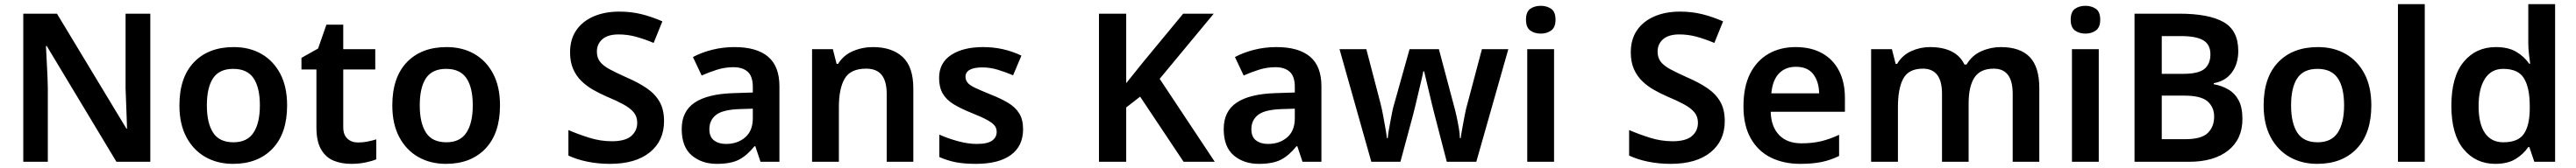

<svg xmlns="http://www.w3.org/2000/svg" viewBox="-20 -780 12390 810"><path d="M703 0H540L205 -558H201Q203 -512 206 -460.5Q209 -409 210 -357V0H92V-714H254L588 -160H591Q590 -188 589 -220.5Q588 -253 586.5 -287.5Q585 -322 584 -354V-714H703Z M1361 -272Q1361 -137 1291 -63.5Q1221 10 1101 10Q1026 10 968 -23Q910 -56 876.5 -119Q843 -182 843 -272Q843 -407 913 -480Q983 -553 1104 -553Q1180 -553 1237.5 -520Q1295 -487 1328 -424.5Q1361 -362 1361 -272ZM975 -272Q975 -187 1005 -140.5Q1035 -94 1103 -94Q1169 -94 1199.5 -140.5Q1230 -187 1230 -272Q1230 -358 1199.5 -403Q1169 -448 1102 -448Q1035 -448 1005 -403Q975 -358 975 -272Z M1702 -93Q1726 -93 1748 -97.5Q1770 -102 1790 -108V-12Q1769 -3 1737 3.5Q1705 10 1669 10Q1622 10 1584.5 -5.5Q1547 -21 1524.5 -59.5Q1502 -98 1502 -166V-445H1430V-501L1510 -546L1550 -661H1631V-543H1785V-445H1631V-167Q1631 -130 1651 -111.5Q1671 -93 1702 -93Z M2385 -272Q2385 -137 2315 -63.5Q2245 10 2125 10Q2050 10 1992 -23Q1934 -56 1900.5 -119Q1867 -182 1867 -272Q1867 -407 1937 -480Q2007 -553 2128 -553Q2204 -553 2261.5 -520Q2319 -487 2352 -424.5Q2385 -362 2385 -272ZM1999 -272Q1999 -187 2029 -140.5Q2059 -94 2127 -94Q2193 -94 2223.5 -140.5Q2254 -187 2254 -272Q2254 -358 2223.5 -403Q2193 -448 2126 -448Q2059 -448 2029 -403Q1999 -358 1999 -272Z M3174 -196Q3174 -101 3105.5 -45.5Q3037 10 2914 10Q2857 10 2805.5 -0.5Q2754 -11 2714 -30V-153Q2760 -133 2814 -116Q2868 -99 2923 -99Q2987 -99 3016 -124Q3045 -149 3045 -188Q3045 -218 3028 -238.5Q3011 -259 2978 -277Q2945 -295 2897 -315Q2865 -329 2834 -346.5Q2803 -364 2777.5 -388.5Q2752 -413 2737 -447Q2722 -481 2722 -528Q2722 -590 2751.5 -633.5Q2781 -677 2834.5 -700.5Q2888 -724 2959 -724Q3016 -724 3066 -711.5Q3116 -699 3166 -677L3124 -573Q3079 -592 3038.5 -603Q2998 -614 2955 -614Q2904 -614 2877.5 -591Q2851 -568 2851 -531Q2851 -502 2866 -482.5Q2881 -463 2912.5 -446Q2944 -429 2993 -407Q3051 -382 3091 -354.5Q3131 -327 3152.5 -289.5Q3174 -252 3174 -196Z M3513 -553Q3619 -553 3674 -507Q3729 -461 3729 -364V0H3638L3613 -75H3609Q3574 -31 3535 -10.5Q3496 10 3428 10Q3355 10 3307 -31Q3259 -72 3259 -158Q3259 -243 3321 -285Q3383 -327 3508 -331L3601 -334V-361Q3601 -412 3576.5 -434Q3552 -456 3508 -456Q3467 -456 3429 -444Q3391 -432 3355 -416L3313 -505Q3354 -527 3405.5 -540Q3457 -553 3513 -553ZM3536 -254Q3455 -251 3423.5 -225.5Q3392 -200 3392 -157Q3392 -120 3414.5 -103Q3437 -86 3472 -86Q3527 -86 3564 -117.5Q3601 -149 3601 -210V-256Z M4179 -553Q4270 -553 4321.5 -505.5Q4373 -458 4373 -354V0H4245V-327Q4245 -388 4221 -418.5Q4197 -449 4146 -449Q4071 -449 4043 -401Q4015 -353 4015 -264V0H3886V-543H3986L4004 -472H4011Q4037 -514 4082.5 -533.5Q4128 -553 4179 -553Z M4901 -157Q4901 -76 4842.5 -33Q4784 10 4674 10Q4617 10 4576.5 2Q4536 -6 4498 -23V-131Q4538 -113 4587 -99.5Q4636 -86 4678 -86Q4730 -86 4752 -102Q4774 -118 4774 -144Q4774 -160 4765.5 -172.5Q4757 -185 4731 -200Q4705 -215 4652 -236Q4600 -257 4566 -278Q4532 -299 4514.5 -329Q4497 -359 4497 -404Q4497 -477 4555 -515Q4613 -553 4708 -553Q4758 -553 4803 -543Q4848 -533 4893 -512L4853 -417Q4815 -433 4778.5 -444Q4742 -455 4705 -455Q4665 -455 4644.5 -443.5Q4624 -432 4624 -410Q4624 -394 4634 -381.5Q4644 -369 4670.5 -356.5Q4697 -344 4746 -324Q4794 -305 4828.5 -284.5Q4863 -264 4882 -234Q4901 -204 4901 -157Z M5823 0H5673L5464 -314L5397 -262V0H5266V-714H5397V-379Q5417 -404 5437.5 -429.5Q5458 -455 5478 -480L5671 -714H5818L5558 -400Z M6120 -553Q6226 -553 6281 -507Q6336 -461 6336 -364V0H6245L6220 -75H6216Q6181 -31 6142 -10.5Q6103 10 6035 10Q5962 10 5914 -31Q5866 -72 5866 -158Q5866 -243 5928 -285Q5990 -327 6115 -331L6208 -334V-361Q6208 -412 6183.5 -434Q6159 -456 6115 -456Q6074 -456 6036 -444Q5998 -432 5962 -416L5920 -505Q5961 -527 6012.5 -540Q6064 -553 6120 -553ZM6143 -254Q6062 -251 6030.5 -225.5Q5999 -200 5999 -157Q5999 -120 6021.5 -103Q6044 -86 6079 -86Q6134 -86 6171 -117.5Q6208 -149 6208 -210V-256Z M6880 -228Q6875 -247 6868 -276Q6861 -305 6853.5 -337Q6846 -369 6839.5 -396Q6833 -423 6830 -436H6826Q6824 -423 6817.5 -396Q6811 -369 6803.5 -337Q6796 -305 6789 -275.5Q6782 -246 6777 -227L6716 0H6576L6423 -543H6552L6619 -286Q6626 -260 6632 -227Q6638 -194 6643.5 -163.5Q6649 -133 6651 -114H6655Q6656 -127 6659.5 -148.5Q6663 -170 6667.5 -193.5Q6672 -217 6676 -237.5Q6680 -258 6683 -268L6760 -543H6901L6974 -268Q6979 -251 6985.5 -221.5Q6992 -192 6997 -162.5Q7002 -133 7002 -114H7006Q7008 -131 7013.5 -161Q7019 -191 7025.5 -225.5Q7032 -260 7040 -286L7108 -543H7235L7081 0H6939Z M7455 -543V0H7326V-543ZM7391 -752Q7420 -752 7441 -737.5Q7462 -723 7462 -685Q7462 -648 7441 -633Q7420 -618 7391 -618Q7361 -618 7340.5 -633Q7320 -648 7320 -685Q7320 -723 7340.5 -737.5Q7361 -752 7391 -752Z M8276 -196Q8276 -101 8207.5 -45.5Q8139 10 8016 10Q7959 10 7907.5 -0.5Q7856 -11 7816 -30V-153Q7862 -133 7916 -116Q7970 -99 8025 -99Q8089 -99 8118 -124Q8147 -149 8147 -188Q8147 -218 8130 -238.5Q8113 -259 8080 -277Q8047 -295 7999 -315Q7967 -329 7936 -346.5Q7905 -364 7879.5 -388.5Q7854 -413 7839 -447Q7824 -481 7824 -528Q7824 -590 7853.5 -633.5Q7883 -677 7936.5 -700.5Q7990 -724 8061 -724Q8118 -724 8168 -711.5Q8218 -699 8268 -677L8226 -573Q8181 -592 8140.5 -603Q8100 -614 8057 -614Q8006 -614 7979.5 -591Q7953 -568 7953 -531Q7953 -502 7968 -482.5Q7983 -463 8014.5 -446Q8046 -429 8095 -407Q8153 -382 8193 -354.5Q8233 -327 8254.5 -289.5Q8276 -252 8276 -196Z M8617 -553Q8691 -553 8744 -523.5Q8797 -494 8825.5 -439Q8854 -384 8854 -307V-241H8497Q8499 -169 8537.5 -129Q8576 -89 8645 -89Q8697 -89 8739 -99Q8781 -109 8826 -130V-28Q8785 -8 8742 1Q8699 10 8639 10Q8559 10 8497.5 -20.5Q8436 -51 8401 -113Q8366 -175 8366 -267Q8366 -361 8397.5 -424Q8429 -487 8485.5 -520Q8542 -553 8617 -553ZM8618 -458Q8568 -458 8537 -426Q8506 -394 8500 -330H8730Q8729 -386 8702 -422Q8675 -458 8618 -458Z M9604 -553Q9696 -553 9742.5 -505.5Q9789 -458 9789 -354V0H9661V-328Q9661 -449 9570 -449Q9505 -449 9477 -406Q9449 -363 9449 -281V0H9321V-328Q9321 -449 9229 -449Q9161 -449 9135 -401.5Q9109 -354 9109 -264V0H8980V-543H9080L9098 -472H9105Q9130 -514 9173 -533.5Q9216 -553 9263 -553Q9324 -553 9366 -532.5Q9408 -512 9429 -469H9439Q9465 -513 9510 -533Q9555 -553 9604 -553Z M10075 -543V0H9946V-543ZM10011 -752Q10040 -752 10061 -737.5Q10082 -723 10082 -685Q10082 -648 10061 -633Q10040 -618 10011 -618Q9981 -618 9960.5 -633Q9940 -648 9940 -685Q9940 -723 9960.5 -737.5Q9981 -752 10011 -752Z M10463 -714Q10603 -714 10674.5 -674Q10746 -634 10746 -534Q10746 -473 10715.5 -431Q10685 -389 10628 -379V-374Q10667 -367 10698.5 -348.5Q10730 -330 10748 -296Q10766 -262 10766 -206Q10766 -109 10697.5 -54.5Q10629 0 10509 0H10247V-714ZM10481 -424Q10555 -424 10583.5 -448Q10612 -472 10612 -518Q10612 -565 10578 -585.5Q10544 -606 10471 -606H10378V-424ZM10378 -319V-109H10492Q10569 -109 10599.5 -139Q10630 -169 10630 -218Q10630 -263 10598.5 -291Q10567 -319 10486 -319Z M11386 -272Q11386 -137 11316 -63.5Q11246 10 11126 10Q11051 10 10993 -23Q10935 -56 10901.5 -119Q10868 -182 10868 -272Q10868 -407 10938 -480Q11008 -553 11129 -553Q11205 -553 11262.5 -520Q11320 -487 11353 -424.5Q11386 -362 11386 -272ZM11000 -272Q11000 -187 11030 -140.5Q11060 -94 11128 -94Q11194 -94 11224.5 -140.5Q11255 -187 11255 -272Q11255 -358 11224.5 -403Q11194 -448 11127 -448Q11060 -448 11030 -403Q11000 -358 11000 -272Z M11643 0H11514V-760H11643Z M11982 10Q11888 10 11829.5 -61Q11771 -132 11771 -270Q11771 -410 11830 -481.5Q11889 -553 11985 -553Q12045 -553 12083.5 -530Q12122 -507 12145 -473H12150Q12148 -488 12144.5 -517Q12141 -546 12141 -572V-760H12270V0H12170L12146 -71H12141Q12118 -37 12080 -13.5Q12042 10 11982 10ZM12021 -94Q12091 -94 12119 -133.5Q12147 -173 12148 -253V-269Q12148 -356 12120.5 -402Q12093 -448 12020 -448Q11963 -448 11932.5 -400.5Q11902 -353 11902 -268Q11902 -183 11932.5 -138.5Q11963 -94 12021 -94Z"/></svg>

Font: Noto Sans Kawi SemiBold
Style: Regular
Weight: 600
Designer: Fadhl Haqq
Version: Version 1.000